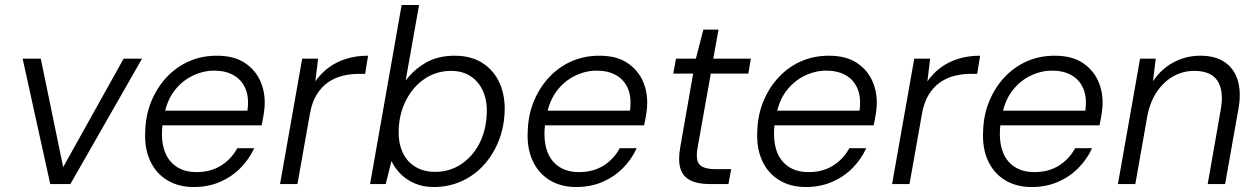

<svg xmlns="http://www.w3.org/2000/svg" viewBox="-20 -740 5052 772"><path d="M182 0 71 -504H144L234 -68L477 -504H551L263 0Z M759 12Q697 12 651.5 -16Q606 -44 583 -95Q560 -146 564 -214Q566 -279 589 -334Q612 -389 650.5 -430Q689 -471 740 -493.5Q791 -516 852 -516Q920 -516 963 -488Q1006 -460 1026.5 -414.5Q1047 -369 1044 -313Q1043 -297 1039.5 -275.5Q1036 -254 1032 -236H618L628 -295H975Q982 -348 967 -383.5Q952 -419 919.5 -437.5Q887 -456 841 -456Q797 -456 754.5 -435.5Q712 -415 681.5 -375.5Q651 -336 640 -276L635 -250Q626 -189 638.5 -143.5Q651 -98 685 -73Q719 -48 770 -48Q827 -48 868.5 -74Q910 -100 934 -144H1002Q982 -100 947 -64.5Q912 -29 864.5 -8.5Q817 12 759 12Z M1106 0 1195 -504H1259L1248 -413Q1271 -446 1302.5 -469Q1334 -492 1373.5 -504Q1413 -516 1460 -516L1448 -443H1421Q1388 -443 1356.5 -435Q1325 -427 1298.5 -408.5Q1272 -390 1253 -359Q1234 -328 1226 -282L1176 0Z M1724 12Q1680 12 1645.5 -3.5Q1611 -19 1588 -43.5Q1565 -68 1554 -93L1531 0H1468L1595 -720H1665L1611 -416Q1643 -459 1691.5 -487.5Q1740 -516 1808 -516Q1875 -516 1921 -486Q1967 -456 1989.5 -404.5Q2012 -353 2009 -288Q2006 -224 1983.5 -169.5Q1961 -115 1923 -74Q1885 -33 1834 -10.5Q1783 12 1724 12ZM1730 -49Q1787 -49 1833 -79Q1879 -109 1906.5 -161Q1934 -213 1937 -280Q1940 -332 1923 -371.5Q1906 -411 1873 -433Q1840 -455 1794 -455Q1736 -455 1689.5 -424.5Q1643 -394 1614.5 -340.5Q1586 -287 1583 -220Q1581 -168 1598 -129.5Q1615 -91 1649 -70Q1683 -49 1730 -49Z M2297 12Q2235 12 2189.5 -16Q2144 -44 2121 -95Q2098 -146 2102 -214Q2104 -279 2127 -334Q2150 -389 2188.5 -430Q2227 -471 2278 -493.5Q2329 -516 2390 -516Q2458 -516 2501 -488Q2544 -460 2564.5 -414.5Q2585 -369 2582 -313Q2581 -297 2577.5 -275.5Q2574 -254 2570 -236H2156L2166 -295H2513Q2520 -348 2505 -383.5Q2490 -419 2457.5 -437.5Q2425 -456 2379 -456Q2335 -456 2292.5 -435.5Q2250 -415 2219.5 -375.5Q2189 -336 2178 -276L2173 -250Q2164 -189 2176.5 -143.5Q2189 -98 2223 -73Q2257 -48 2308 -48Q2365 -48 2406.5 -74Q2448 -100 2472 -144H2540Q2520 -100 2485 -64.5Q2450 -29 2402.5 -8.5Q2355 12 2297 12Z M2833 0Q2784 0 2754.5 -15.5Q2725 -31 2715.5 -63.5Q2706 -96 2715 -147L2767 -444H2687L2698 -504H2778L2808 -621H2869L2848 -504H2999L2989 -444H2838L2785 -147Q2776 -97 2792.5 -78.5Q2809 -60 2857 -60H2920L2909 0Z M3220 12Q3158 12 3112.5 -16Q3067 -44 3044 -95Q3021 -146 3025 -214Q3027 -279 3050 -334Q3073 -389 3111.5 -430Q3150 -471 3201 -493.5Q3252 -516 3313 -516Q3381 -516 3424 -488Q3467 -460 3487.5 -414.5Q3508 -369 3505 -313Q3504 -297 3500.5 -275.5Q3497 -254 3493 -236H3079L3089 -295H3436Q3443 -348 3428 -383.5Q3413 -419 3380.5 -437.5Q3348 -456 3302 -456Q3258 -456 3215.5 -435.5Q3173 -415 3142.5 -375.5Q3112 -336 3101 -276L3096 -250Q3087 -189 3099.5 -143.5Q3112 -98 3146 -73Q3180 -48 3231 -48Q3288 -48 3329.5 -74Q3371 -100 3395 -144H3463Q3443 -100 3408 -64.5Q3373 -29 3325.5 -8.5Q3278 12 3220 12Z M3567 0 3656 -504H3720L3709 -413Q3732 -446 3763.5 -469Q3795 -492 3834.5 -504Q3874 -516 3921 -516L3909 -443H3882Q3849 -443 3817.5 -435Q3786 -427 3759.5 -408.5Q3733 -390 3714 -359Q3695 -328 3687 -282L3637 0Z M4128 12Q4066 12 4020.5 -16Q3975 -44 3952 -95Q3929 -146 3933 -214Q3935 -279 3958 -334Q3981 -389 4019.5 -430Q4058 -471 4109 -493.5Q4160 -516 4221 -516Q4289 -516 4332 -488Q4375 -460 4395.5 -414.5Q4416 -369 4413 -313Q4412 -297 4408.5 -275.5Q4405 -254 4401 -236H3987L3997 -295H4344Q4351 -348 4336 -383.5Q4321 -419 4288.5 -437.5Q4256 -456 4210 -456Q4166 -456 4123.5 -435.5Q4081 -415 4050.5 -375.5Q4020 -336 4009 -276L4004 -250Q3995 -189 4007.5 -143.5Q4020 -98 4054 -73Q4088 -48 4139 -48Q4196 -48 4237.5 -74Q4279 -100 4303 -144H4371Q4351 -100 4316 -64.5Q4281 -29 4233.5 -8.5Q4186 12 4128 12Z M4475 0 4564 -504H4627L4616 -413Q4648 -462 4698 -489Q4748 -516 4806 -516Q4868 -516 4906 -489Q4944 -462 4957.5 -414.5Q4971 -367 4960 -305L4906 0H4836L4888 -297Q4902 -373 4876 -414Q4850 -455 4782 -455Q4738 -455 4700 -434.5Q4662 -414 4634 -374.5Q4606 -335 4594 -278L4545 0Z"/></svg>

Font: DM Sans Light
Style: Italic
Weight: 300
Italic angle: -10°
Designer: Colophon Foundry, Jonny Pinhorn
Foundry: Colophon Foundry
Version: Version 4.004;gftools[0.9.30]